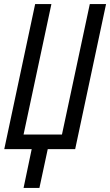

<svg xmlns="http://www.w3.org/2000/svg" viewBox="-20 -734 542 945"><path d="M96 191 136 0H1L153 -714H233L96 -72H285L422 -714H502L350 0H215L174 191Z"/></svg>

Font: Noto Sans UI Condensed
Style: Italic
Weight: 400
Width: 3
Italic angle: -12°
Designer: Monotype Design Team
Foundry: Monotype Imaging Inc.
Version: Version 1.901